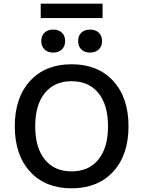

<svg xmlns="http://www.w3.org/2000/svg" viewBox="-20 -1022 785 1052"><path d="M542 -1002V-922.9H203.1V-1002ZM271 -859.9Q301.3 -859.9 319.1 -843Q336.9 -826.2 336.9 -796.9Q336.9 -768.1 318.8 -751Q300.8 -733.9 271 -733.9Q241.7 -733.9 223.9 -751.2Q206.1 -768.6 206.1 -796.9Q206.1 -826.2 223.9 -843Q241.7 -859.9 271 -859.9ZM539.1 -796.9Q539.1 -768.1 521 -751Q502.9 -733.9 473.1 -733.9Q443.4 -733.9 425.8 -751Q408.2 -768.1 408.2 -796.9Q408.2 -826.2 425.5 -843Q442.9 -859.9 473.1 -859.9Q503.4 -859.9 521.2 -843Q539.1 -826.2 539.1 -796.9ZM372.1 -669.9Q516.1 -669.9 600.1 -578.6Q684.1 -487.3 684.1 -330.1Q684.1 -172.9 600.1 -81.5Q516.1 9.8 372.1 9.8Q228.5 9.8 144.8 -81.5Q61 -172.9 61 -330.1Q61 -487.3 144.8 -578.6Q228.5 -669.9 372.1 -669.9ZM372.1 -577.1Q278.3 -577.1 225.6 -512.2Q172.9 -447.3 172.9 -330.1Q172.9 -212.9 225.6 -147.9Q278.3 -83 372.1 -83Q466.3 -83 519 -147.7Q571.8 -212.4 571.8 -330.1Q571.8 -447.8 519 -512.5Q466.3 -577.1 372.1 -577.1Z"/></svg>

Font: Work Sans Medium
Style: Regular
Weight: 500
Designer: Wei Huang
Foundry: Wei Huang
Version: Version 2.012